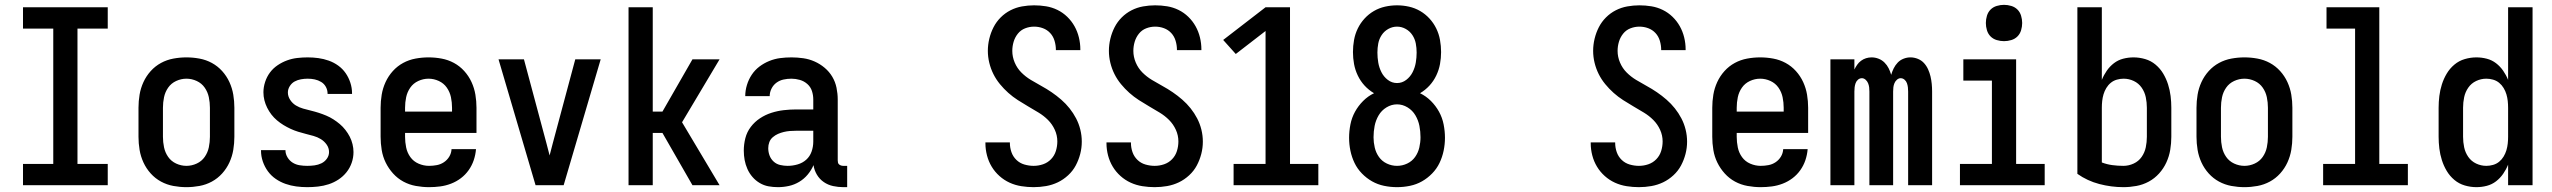

<svg xmlns="http://www.w3.org/2000/svg" viewBox="-20 -765 10540 793"><path d="M75 0V-88H200V-647H75V-735H425V-647H300V-88H425V0Z M750 8Q723 8 696 3Q669 -2 645 -15Q621 -28 602.5 -48.5Q584 -69 572.5 -94Q561 -119 556.5 -146Q552 -173 552 -200V-320Q552 -347 556.5 -374Q561 -401 572.5 -426Q584 -451 602.5 -471.5Q621 -492 645 -505Q669 -518 696 -523Q723 -528 750 -528Q777 -528 804 -523Q831 -518 855 -505Q879 -492 897.5 -471.5Q916 -451 927.5 -426Q939 -401 943.5 -374Q948 -347 948 -320V-200Q948 -173 943.5 -146Q939 -119 927.5 -94Q916 -69 897.5 -48.5Q879 -28 855 -15Q831 -2 804 3Q777 8 750 8ZM750 -80Q772 -80 792.5 -89.5Q813 -99 825.5 -117Q838 -135 842.5 -156.5Q847 -178 847 -200V-320Q847 -342 842.5 -363.5Q838 -385 825.5 -403Q813 -421 792.5 -430.5Q772 -440 750 -440Q728 -440 707.5 -430.5Q687 -421 674.5 -403Q662 -385 657.5 -363.5Q653 -342 653 -320V-200Q653 -178 657.5 -156.5Q662 -135 674.5 -117Q687 -99 707.5 -89.5Q728 -80 750 -80Z M1249 8Q1226 8 1203.5 5Q1181 2 1159.5 -5.5Q1138 -13 1119 -26Q1100 -39 1086.5 -57.5Q1073 -76 1065.5 -98Q1058 -120 1058 -143V-145H1159V-144Q1159 -129 1167.5 -115Q1176 -101 1189 -93Q1202 -85 1217.5 -82.5Q1233 -80 1249 -80Q1264 -80 1279 -82Q1294 -84 1307.5 -90.5Q1321 -97 1330 -109.5Q1339 -122 1339 -137Q1339 -154 1329 -168Q1319 -182 1305 -190.5Q1291 -199 1275 -203.5Q1259 -208 1243 -212Q1227 -216 1211 -221Q1195 -226 1180 -233Q1165 -240 1151 -248.5Q1137 -257 1124 -268Q1111 -279 1101 -292Q1091 -305 1083.5 -320Q1076 -335 1072 -351Q1068 -367 1068 -384Q1068 -405 1075 -426.5Q1082 -448 1095 -465.5Q1108 -483 1126.5 -495.5Q1145 -508 1165.5 -515.5Q1186 -523 1207.5 -525.5Q1229 -528 1251 -528Q1273 -528 1295 -525Q1317 -522 1338 -514.5Q1359 -507 1377 -494Q1395 -481 1407.5 -463Q1420 -445 1427 -423.5Q1434 -402 1434 -380V-377H1333V-378Q1333 -393 1326 -406Q1319 -419 1306.5 -426.5Q1294 -434 1280 -437Q1266 -440 1251 -440Q1237 -440 1223 -437.5Q1209 -435 1197 -428.5Q1185 -422 1177 -409.5Q1169 -397 1169 -383Q1169 -367 1178.5 -352.5Q1188 -338 1202 -329.5Q1216 -321 1232 -316.5Q1248 -312 1264.5 -308Q1281 -304 1296.5 -299Q1312 -294 1327.5 -287.5Q1343 -281 1357 -272Q1371 -263 1383.5 -252.5Q1396 -242 1406.5 -228.5Q1417 -215 1424.5 -200.5Q1432 -186 1436 -169.5Q1440 -153 1440 -137Q1440 -114 1432.5 -92.5Q1425 -71 1411 -53.5Q1397 -36 1378 -23.5Q1359 -11 1337.5 -4Q1316 3 1293.5 5.5Q1271 8 1249 8Z M1752 8Q1725 8 1697.5 3Q1670 -2 1646 -15Q1622 -28 1603.5 -48.5Q1585 -69 1573 -93.5Q1561 -118 1556.5 -145.5Q1552 -173 1552 -200V-320Q1552 -347 1556.5 -374Q1561 -401 1572.5 -426Q1584 -451 1602.5 -471.5Q1621 -492 1645 -505Q1669 -518 1696 -523Q1723 -528 1750 -528Q1777 -528 1804 -523Q1831 -518 1855 -505Q1879 -492 1897.5 -471.5Q1916 -451 1927.5 -426Q1939 -401 1943.5 -374Q1948 -347 1948 -320V-216H1653V-200Q1653 -178 1657.5 -156Q1662 -134 1675 -116Q1688 -98 1709 -89Q1730 -80 1752 -80Q1768 -80 1784 -83Q1800 -86 1813.5 -95Q1827 -104 1835.5 -118Q1844 -132 1845 -149H1946Q1944 -125 1936.5 -103Q1929 -81 1915.5 -62Q1902 -43 1883.5 -29Q1865 -15 1843 -6.5Q1821 2 1798 5Q1775 8 1752 8ZM1847 -304V-320Q1847 -342 1842.5 -363.5Q1838 -385 1825.5 -403Q1813 -421 1792.5 -430.5Q1772 -440 1750 -440Q1728 -440 1707.5 -430.5Q1687 -421 1674.5 -403Q1662 -385 1657.5 -363.5Q1653 -342 1653 -320V-304Z M2192 0 2039 -520H2144L2237 -173Q2240 -161 2243.5 -148Q2247 -135 2250 -123Q2253 -135 2256.5 -148Q2260 -161 2263 -173L2356 -520H2461L2308 0Z M2576 0V-735H2676V-304H2716L2840 -520H2952L2797 -260L2952 0H2840L2716 -216H2676V0Z M3193 8Q3173 8 3154 4.5Q3135 1 3118 -9Q3101 -19 3088 -34Q3075 -49 3067 -67Q3059 -85 3055.5 -104Q3052 -123 3052 -143Q3052 -169 3058.5 -194.5Q3065 -220 3081 -241Q3097 -262 3119 -276.5Q3141 -291 3166 -299Q3191 -307 3217 -310Q3243 -313 3269 -313H3339V-354Q3339 -372 3333.5 -389Q3328 -406 3314.5 -418Q3301 -430 3283.5 -435Q3266 -440 3249 -440Q3232 -440 3216 -436.5Q3200 -433 3187 -423.5Q3174 -414 3166.5 -399Q3159 -384 3159 -368H3058Q3058 -391 3065 -414Q3072 -437 3085 -456.5Q3098 -476 3116.5 -490Q3135 -504 3157 -513Q3179 -522 3202 -525Q3225 -528 3249 -528Q3273 -528 3297.5 -524.5Q3322 -521 3344.5 -511Q3367 -501 3386 -485Q3405 -469 3417.5 -448Q3430 -427 3435 -402.5Q3440 -378 3440 -354V-103Q3440 -98 3441 -93.5Q3442 -89 3445.5 -86Q3449 -83 3453.5 -81.5Q3458 -80 3463 -80H3479V8H3463Q3442 8 3421 3.5Q3400 -1 3382.5 -13Q3365 -25 3354 -43.5Q3343 -62 3340 -83Q3331 -62 3316 -44Q3301 -26 3281 -14Q3261 -2 3238.5 3Q3216 8 3193 8ZM3233 -80Q3254 -80 3274.5 -86Q3295 -92 3310 -105.5Q3325 -119 3332 -139Q3339 -159 3339 -180V-225H3269Q3256 -225 3243 -224Q3230 -223 3217.5 -220Q3205 -217 3193.5 -212Q3182 -207 3172 -198.5Q3162 -190 3157.5 -178Q3153 -166 3153 -153Q3153 -137 3158.5 -122.5Q3164 -108 3175.5 -97.5Q3187 -87 3202.5 -83.5Q3218 -80 3233 -80Z M4249 8Q4224 8 4198.5 4Q4173 0 4150 -10.5Q4127 -21 4108 -38Q4089 -55 4076 -76.5Q4063 -98 4056.5 -123Q4050 -148 4050 -173V-177H4151V-175Q4151 -155 4157.5 -136.5Q4164 -118 4178 -104.5Q4192 -91 4211 -85.5Q4230 -80 4249 -80Q4269 -80 4288 -86.5Q4307 -93 4321 -107.5Q4335 -122 4341 -141.5Q4347 -161 4347 -181Q4347 -206 4336.5 -229Q4326 -252 4308.5 -269.5Q4291 -287 4269.5 -300Q4248 -313 4226.5 -325.5Q4205 -338 4184 -351.5Q4163 -365 4144.5 -381.5Q4126 -398 4110 -417.5Q4094 -437 4083 -459Q4072 -481 4066 -505.5Q4060 -530 4060 -555Q4060 -580 4066 -605Q4072 -630 4083.5 -652.5Q4095 -675 4113 -693Q4131 -711 4153.5 -722.5Q4176 -734 4201 -738.5Q4226 -743 4251 -743Q4276 -743 4300.5 -739Q4325 -735 4347.5 -724Q4370 -713 4388 -695.5Q4406 -678 4418 -656.5Q4430 -635 4436 -610.5Q4442 -586 4442 -561V-558H4341V-560Q4341 -578 4335.5 -596.5Q4330 -615 4317.5 -628.5Q4305 -642 4287.5 -648.5Q4270 -655 4251 -655Q4232 -655 4214 -648Q4196 -641 4184 -626Q4172 -611 4166.5 -592.5Q4161 -574 4161 -555Q4161 -530 4171 -506.5Q4181 -483 4198.5 -465.5Q4216 -448 4237.5 -435Q4259 -422 4281 -410Q4303 -398 4323.5 -384Q4344 -370 4363 -353.5Q4382 -337 4397.5 -317.5Q4413 -298 4424.5 -276Q4436 -254 4442 -229.5Q4448 -205 4448 -180Q4448 -154 4441.5 -129Q4435 -104 4423 -81.5Q4411 -59 4391.5 -41Q4372 -23 4349 -12Q4326 -1 4300.5 3.5Q4275 8 4249 8Z M4749 8Q4724 8 4698.5 4Q4673 0 4650 -10.5Q4627 -21 4608 -38Q4589 -55 4576 -76.5Q4563 -98 4556.5 -123Q4550 -148 4550 -173V-177H4651V-175Q4651 -155 4657.5 -136.5Q4664 -118 4678 -104.5Q4692 -91 4711 -85.5Q4730 -80 4749 -80Q4769 -80 4788 -86.5Q4807 -93 4821 -107.5Q4835 -122 4841 -141.5Q4847 -161 4847 -181Q4847 -206 4836.5 -229Q4826 -252 4808.5 -269.5Q4791 -287 4769.5 -300Q4748 -313 4726.5 -325.5Q4705 -338 4684 -351.5Q4663 -365 4644.5 -381.5Q4626 -398 4610 -417.5Q4594 -437 4583 -459Q4572 -481 4566 -505.5Q4560 -530 4560 -555Q4560 -580 4566 -605Q4572 -630 4583.5 -652.5Q4595 -675 4613 -693Q4631 -711 4653.5 -722.5Q4676 -734 4701 -738.5Q4726 -743 4751 -743Q4776 -743 4800.5 -739Q4825 -735 4847.5 -724Q4870 -713 4888 -695.5Q4906 -678 4918 -656.5Q4930 -635 4936 -610.5Q4942 -586 4942 -561V-558H4841V-560Q4841 -578 4835.5 -596.5Q4830 -615 4817.5 -628.5Q4805 -642 4787.5 -648.5Q4770 -655 4751 -655Q4732 -655 4714 -648Q4696 -641 4684 -626Q4672 -611 4666.5 -592.5Q4661 -574 4661 -555Q4661 -530 4671 -506.5Q4681 -483 4698.5 -465.5Q4716 -448 4737.5 -435Q4759 -422 4781 -410Q4803 -398 4823.5 -384Q4844 -370 4863 -353.5Q4882 -337 4897.5 -317.5Q4913 -298 4924.5 -276Q4936 -254 4942 -229.5Q4948 -205 4948 -180Q4948 -154 4941.5 -129Q4935 -104 4923 -81.5Q4911 -59 4891.5 -41Q4872 -23 4849 -12Q4826 -1 4800.5 3.5Q4775 8 4749 8Z M5075 0V-88H5207V-637L5084 -542L5032 -600L5207 -735H5308V-88H5425V0Z M5750 8Q5723 8 5696.5 2.5Q5670 -3 5647 -16Q5624 -29 5605 -48.5Q5586 -68 5574.5 -92Q5563 -116 5557.5 -142.5Q5552 -169 5552 -196Q5552 -223 5557.5 -251Q5563 -279 5576.5 -303.5Q5590 -328 5610 -348Q5630 -368 5655 -380Q5633 -393 5616 -411.5Q5599 -430 5588 -453Q5577 -476 5572.5 -500.5Q5568 -525 5568 -550Q5568 -575 5572.5 -600Q5577 -625 5588 -647.5Q5599 -670 5616 -688.5Q5633 -707 5654.5 -719.5Q5676 -732 5700.5 -737.5Q5725 -743 5750 -743Q5775 -743 5799.5 -737.5Q5824 -732 5845.5 -719.5Q5867 -707 5884 -688.5Q5901 -670 5912 -647.5Q5923 -625 5927.5 -600Q5932 -575 5932 -550Q5932 -525 5927.5 -500.5Q5923 -476 5912 -453Q5901 -430 5884 -411.5Q5867 -393 5845 -380Q5870 -368 5890 -348Q5910 -328 5923.5 -303.5Q5937 -279 5942.5 -251Q5948 -223 5948 -196Q5948 -169 5942.5 -142.5Q5937 -116 5925.5 -92Q5914 -68 5895 -48.5Q5876 -29 5853 -16Q5830 -3 5803.5 2.5Q5777 8 5750 8ZM5750 -422Q5771 -422 5788 -435Q5805 -448 5814.5 -467Q5824 -486 5827.5 -506.5Q5831 -527 5831 -548Q5831 -567 5827.5 -585.5Q5824 -604 5813.5 -620Q5803 -636 5786 -645.5Q5769 -655 5750 -655Q5731 -655 5714 -645.5Q5697 -636 5686.5 -620Q5676 -604 5672.5 -585.5Q5669 -567 5669 -548Q5669 -527 5672.5 -506.5Q5676 -486 5685.5 -467Q5695 -448 5712 -435Q5729 -422 5750 -422ZM5750 -80Q5772 -80 5792 -89.5Q5812 -99 5824.5 -116.5Q5837 -134 5842 -155.5Q5847 -177 5847 -198Q5847 -222 5842.5 -245Q5838 -268 5826 -288.5Q5814 -309 5793.5 -321.5Q5773 -334 5750 -334Q5727 -334 5706.5 -321.5Q5686 -309 5674 -288.5Q5662 -268 5657.5 -245Q5653 -222 5653 -198Q5653 -177 5658 -155.5Q5663 -134 5675.5 -116.5Q5688 -99 5708 -89.5Q5728 -80 5750 -80Z M6749 8Q6724 8 6698.5 4Q6673 0 6650 -10.5Q6627 -21 6608 -38Q6589 -55 6576 -76.5Q6563 -98 6556.5 -123Q6550 -148 6550 -173V-177H6651V-175Q6651 -155 6657.5 -136.5Q6664 -118 6678 -104.5Q6692 -91 6711 -85.5Q6730 -80 6749 -80Q6769 -80 6788 -86.5Q6807 -93 6821 -107.5Q6835 -122 6841 -141.5Q6847 -161 6847 -181Q6847 -206 6836.5 -229Q6826 -252 6808.5 -269.5Q6791 -287 6769.5 -300Q6748 -313 6726.5 -325.5Q6705 -338 6684 -351.5Q6663 -365 6644.5 -381.5Q6626 -398 6610 -417.5Q6594 -437 6583 -459Q6572 -481 6566 -505.5Q6560 -530 6560 -555Q6560 -580 6566 -605Q6572 -630 6583.5 -652.5Q6595 -675 6613 -693Q6631 -711 6653.5 -722.5Q6676 -734 6701 -738.5Q6726 -743 6751 -743Q6776 -743 6800.5 -739Q6825 -735 6847.5 -724Q6870 -713 6888 -695.5Q6906 -678 6918 -656.5Q6930 -635 6936 -610.5Q6942 -586 6942 -561V-558H6841V-560Q6841 -578 6835.5 -596.5Q6830 -615 6817.5 -628.5Q6805 -642 6787.5 -648.5Q6770 -655 6751 -655Q6732 -655 6714 -648Q6696 -641 6684 -626Q6672 -611 6666.5 -592.5Q6661 -574 6661 -555Q6661 -530 6671 -506.5Q6681 -483 6698.5 -465.5Q6716 -448 6737.5 -435Q6759 -422 6781 -410Q6803 -398 6823.5 -384Q6844 -370 6863 -353.5Q6882 -337 6897.5 -317.5Q6913 -298 6924.5 -276Q6936 -254 6942 -229.5Q6948 -205 6948 -180Q6948 -154 6941.5 -129Q6935 -104 6923 -81.5Q6911 -59 6891.5 -41Q6872 -23 6849 -12Q6826 -1 6800.5 3.5Q6775 8 6749 8Z M7252 8Q7225 8 7197.5 3Q7170 -2 7146 -15Q7122 -28 7103.5 -48.5Q7085 -69 7073 -93.5Q7061 -118 7056.5 -145.5Q7052 -173 7052 -200V-320Q7052 -347 7056.5 -374Q7061 -401 7072.5 -426Q7084 -451 7102.5 -471.5Q7121 -492 7145 -505Q7169 -518 7196 -523Q7223 -528 7250 -528Q7277 -528 7304 -523Q7331 -518 7355 -505Q7379 -492 7397.5 -471.5Q7416 -451 7427.5 -426Q7439 -401 7443.5 -374Q7448 -347 7448 -320V-216H7153V-200Q7153 -178 7157.5 -156Q7162 -134 7175 -116Q7188 -98 7209 -89Q7230 -80 7252 -80Q7268 -80 7284 -83Q7300 -86 7313.5 -95Q7327 -104 7335.5 -118Q7344 -132 7345 -149H7446Q7444 -125 7436.5 -103Q7429 -81 7415.5 -62Q7402 -43 7383.5 -29Q7365 -15 7343 -6.5Q7321 2 7298 5Q7275 8 7252 8ZM7347 -304V-320Q7347 -342 7342.5 -363.5Q7338 -385 7325.5 -403Q7313 -421 7292.5 -430.5Q7272 -440 7250 -440Q7228 -440 7207.5 -430.5Q7187 -421 7174.5 -403Q7162 -385 7157.5 -363.5Q7153 -342 7153 -320V-304Z M7540 0V-520H7639V-478Q7644 -488 7650.5 -497.5Q7657 -507 7666.5 -514Q7676 -521 7687 -524.5Q7698 -528 7710 -528Q7725 -528 7739 -522.5Q7753 -517 7763.5 -506.5Q7774 -496 7780.5 -483Q7787 -470 7791 -456Q7795 -470 7801.5 -483Q7808 -496 7818 -506.5Q7828 -517 7842 -522.5Q7856 -528 7870 -528H7871Q7886 -528 7901 -522Q7916 -516 7926.5 -504.5Q7937 -493 7943.5 -478.5Q7950 -464 7953.5 -449Q7957 -434 7958.5 -418.5Q7960 -403 7960 -387V0H7861V-387Q7861 -396 7860 -404.5Q7859 -413 7856 -421.5Q7853 -430 7846 -436Q7839 -442 7830 -442Q7822 -442 7815 -436Q7808 -430 7804.5 -421.5Q7801 -413 7800 -404.5Q7799 -396 7799 -387V0H7701V-387Q7701 -396 7700 -404.5Q7699 -413 7695.5 -421.5Q7692 -430 7685 -436Q7678 -442 7670 -442Q7661 -442 7654 -436Q7647 -430 7644 -421.5Q7641 -413 7640 -404.5Q7639 -396 7639 -387V0Z M8075 0V-88H8207V-432H8089V-520H8307V-88H8425V0ZM8257 -595Q8242 -595 8227 -599.5Q8212 -604 8201.5 -614.5Q8191 -625 8186.5 -640Q8182 -655 8182 -670Q8182 -685 8186.5 -700Q8191 -715 8201.5 -725.5Q8212 -736 8227 -740.5Q8242 -745 8257 -745Q8272 -745 8287 -740.5Q8302 -736 8312.5 -725.5Q8323 -715 8327.5 -700Q8332 -685 8332 -670Q8332 -655 8327.5 -640Q8323 -625 8312.5 -614.5Q8302 -604 8287 -599.5Q8272 -595 8257 -595Z M8750 8Q8700 8 8650.5 -5Q8601 -18 8560 -47V-735H8661V-435Q8669 -455 8681.5 -473Q8694 -491 8711 -504Q8728 -517 8749 -522.5Q8770 -528 8792 -528Q8816 -528 8840 -521Q8864 -514 8883 -498Q8902 -482 8914.5 -461Q8927 -440 8934.5 -416.5Q8942 -393 8945 -368.5Q8948 -344 8948 -320V-200Q8948 -173 8943.5 -146Q8939 -119 8927.5 -94Q8916 -69 8897.5 -48.5Q8879 -28 8855 -15Q8831 -2 8804 3Q8777 8 8750 8ZM8750 -80Q8772 -80 8792.5 -89.5Q8813 -99 8825.5 -117Q8838 -135 8842.5 -156.5Q8847 -178 8847 -200V-320Q8847 -342 8842.5 -363.5Q8838 -385 8825.5 -403Q8813 -421 8793 -430.5Q8773 -440 8751 -440Q8737 -440 8723 -436Q8709 -432 8698 -423Q8687 -414 8679.5 -401.5Q8672 -389 8668 -375.5Q8664 -362 8662.5 -348Q8661 -334 8661 -320V-94Q8682 -86 8704.5 -83Q8727 -80 8750 -80Z M9250 8Q9223 8 9196 3Q9169 -2 9145 -15Q9121 -28 9102.5 -48.5Q9084 -69 9072.5 -94Q9061 -119 9056.5 -146Q9052 -173 9052 -200V-320Q9052 -347 9056.5 -374Q9061 -401 9072.5 -426Q9084 -451 9102.5 -471.5Q9121 -492 9145 -505Q9169 -518 9196 -523Q9223 -528 9250 -528Q9277 -528 9304 -523Q9331 -518 9355 -505Q9379 -492 9397.5 -471.5Q9416 -451 9427.5 -426Q9439 -401 9443.5 -374Q9448 -347 9448 -320V-200Q9448 -173 9443.5 -146Q9439 -119 9427.5 -94Q9416 -69 9397.5 -48.5Q9379 -28 9355 -15Q9331 -2 9304 3Q9277 8 9250 8ZM9250 -80Q9272 -80 9292.5 -89.5Q9313 -99 9325.5 -117Q9338 -135 9342.5 -156.5Q9347 -178 9347 -200V-320Q9347 -342 9342.5 -363.5Q9338 -385 9325.5 -403Q9313 -421 9292.5 -430.5Q9272 -440 9250 -440Q9228 -440 9207.5 -430.5Q9187 -421 9174.5 -403Q9162 -385 9157.5 -363.5Q9153 -342 9153 -320V-200Q9153 -178 9157.5 -156.5Q9162 -135 9174.5 -117Q9187 -99 9207.5 -89.5Q9228 -80 9250 -80Z M9575 0V-88H9707V-647H9589V-735H9807V-88H9925V0Z M10208 8Q10184 8 10160 1Q10136 -6 10117 -22Q10098 -38 10085.5 -59Q10073 -80 10065.5 -103.5Q10058 -127 10055 -151.5Q10052 -176 10052 -200V-320Q10052 -344 10055 -368.5Q10058 -393 10065.5 -416.5Q10073 -440 10085.5 -461Q10098 -482 10117 -498Q10136 -514 10160 -521Q10184 -528 10208 -528Q10230 -528 10251 -522.5Q10272 -517 10289 -504Q10306 -491 10318.5 -473Q10331 -455 10339 -435V-735H10440V0H10339V-85Q10331 -65 10318.5 -47Q10306 -29 10289 -16Q10272 -3 10251 2.5Q10230 8 10208 8ZM10249 -80Q10263 -80 10277 -84Q10291 -88 10302 -97Q10313 -106 10320.5 -118.5Q10328 -131 10332 -144.5Q10336 -158 10337.5 -172Q10339 -186 10339 -200V-320Q10339 -334 10337.5 -348Q10336 -362 10332 -375.5Q10328 -389 10320.5 -401.5Q10313 -414 10302 -423Q10291 -432 10277 -436Q10263 -440 10249 -440Q10227 -440 10207 -430.5Q10187 -421 10174.5 -403Q10162 -385 10157.5 -363.5Q10153 -342 10153 -320V-200Q10153 -178 10157.5 -156.5Q10162 -135 10174.5 -117Q10187 -99 10207 -89.5Q10227 -80 10249 -80Z"/></svg>

Font: Iosevka SS18 Semibold
Style: Regular
Weight: 600
Monospace: yes
Designer: Belleve Invis
Foundry: Belleve Invis
Version: Version 25.1.1; ttfautohint (v1.8.4)